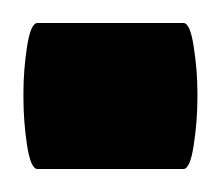

<svg xmlns="http://www.w3.org/2000/svg" viewBox="-35 -147 191 167"><path d="M124.5 -127Q130.4 -127 133.5 -106.4Q136.7 -85.9 136.7 -66.9V-61.5Q136.7 -41.5 133.5 -20.8Q130.4 0 124.5 0H-2.4Q-8.3 0 -11.5 -20.8Q-14.6 -41.5 -14.6 -61.5V-66.9Q-14.6 -85.9 -11.5 -106.4Q-8.3 -127 -2.4 -127Z"/></svg>

Font: Shabnam FD
Style: Bold-FD
Weight: 700
Foundry: DejaVu fonts team - Redesigned by Saber Rastikerdar - Based on Vazir font
Version: Version 5.0.1